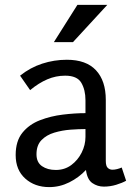

<svg xmlns="http://www.w3.org/2000/svg" viewBox="-20 -753 535 784"><path d="M253 -509Q332 -509 372 -466Q412 -423 412 -345V-96Q412 -75 420 -67.5Q428 -60 439 -60Q448 -60 458 -62.5Q468 -65 477 -69L495 -15Q479 -6 454.5 1.5Q430 9 404 9Q378 9 357 -5.5Q336 -20 331 -59Q302 -28 263 -8.5Q224 11 181 11Q122 11 83 -24Q44 -59 44 -120Q44 -177 71.5 -211Q99 -245 143 -262Q187 -279 236.5 -285Q286 -291 329 -291V-344Q329 -386 312 -415Q295 -444 246 -444Q208 -444 173 -429Q138 -414 103 -385L62 -444Q103 -477 152 -493Q201 -509 253 -509ZM329 -226Q302 -226 268 -223.5Q234 -221 202 -211.5Q170 -202 149.5 -181Q129 -160 129 -123Q129 -90 151.5 -74.5Q174 -59 208 -59Q244 -59 271 -79Q298 -99 313.5 -130Q329 -161 329 -194ZM296 -733H418L278 -581H200Z"/></svg>

Font: Rosario Light Light
Style: Regular
Weight: 300
Version: Version 1.101; ttfautohint (v1.8.1.43-b0c9)